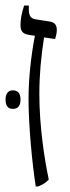

<svg xmlns="http://www.w3.org/2000/svg" viewBox="-37 -667 254 693"><path d="M92 6H101C118 -1 129 -8 139 -19C124 -90 105 -209 105 -328C105 -397 111 -460 122 -532L162 -526C166 -539 168 -549 168 -559C168 -577 160 -586 144 -589L93 -597C73 -600 67 -610 67 -636V-647H50C41 -619 37 -598 37 -578C37 -556 43 -545 68 -541L89 -538C74 -461 66 -378 66 -311C66 -213 79 -78 92 6ZM-17 -308C-17 -286 -9 -274 9 -274C29 -274 37 -286 37 -308C37 -328 29 -341 9 -341C-8 -341 -17 -328 -17 -308Z"/></svg>

Font: Noto Serif Hebrew Condensed Light
Style: Regular
Weight: 300
Width: 3
Designer: Monotype Design Team
Foundry: Monotype Imaging Inc.
Version: Version 2.004